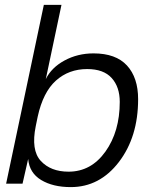

<svg xmlns="http://www.w3.org/2000/svg" viewBox="-20 -750 621 784"><path d="M231 -730 167 -427Q190 -474 243.5 -503Q297 -532 362 -532Q453 -532 498.5 -482.5Q544 -433 544 -345Q544 -191 465.5 -88.5Q387 14 269 14Q196 14 148 -15Q100 -44 95 -101L72 0H5L159 -730ZM126 -235Q106 -137 146.5 -93Q187 -49 260 -49Q352 -49 410.5 -131Q469 -213 469 -334Q469 -395 436 -431.5Q403 -468 336 -468Q261 -468 208.5 -421Q156 -374 134 -274Z"/></svg>

Font: Nacelle Light
Style: Italic
Weight: 300
Italic angle: -12°
Designer: Sora Sagano
Foundry: Sora Sagano
Version: Version 1.000;FEAKit 1.0